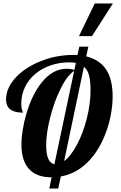

<svg xmlns="http://www.w3.org/2000/svg" viewBox="-20 -1020 698 1111"><path d="M528.3 -1000H633.3L512.2 -811H437ZM278.8 5.9H276.9Q195.8 5.9 152.3 -37.6Q104 -85.9 104 -183.1Q104 -221.7 111.6 -269.3Q119.1 -316.9 133.3 -364.3Q166.5 -474.6 220.7 -542Q284.7 -622.1 365.2 -622.1Q392.1 -622.1 410.2 -615.2L418.9 -655.8Q403.3 -659.2 380.9 -659.2Q325.2 -659.2 274.9 -642.3Q224.6 -625.5 186.5 -594.2Q147 -562 125 -517.1Q103 -472.2 103 -418Q103 -396 107.9 -382.3L111.3 -374Q112.8 -370.6 112.8 -368.2Q64.9 -368.2 40 -386.5Q15.1 -404.8 15.1 -445.8Q15.1 -478.5 29.5 -510.3Q43.9 -542 70.8 -571.3Q96.7 -599.6 133.1 -623.5Q169.4 -647.5 212.9 -665Q304.2 -702.1 403.8 -702.1H416Q419.4 -702.1 428.2 -701.2L439 -750H491.2L479 -693.8Q559.6 -674.3 597.7 -611.8Q631.8 -555.7 631.8 -461.9Q631.8 -418.9 624 -371.3Q616.2 -323.7 601.1 -276.9Q565.9 -169.4 503.9 -99.1Q430.7 -16.1 332 1L316.9 70.8H265.1ZM426.3 -184.6Q460.4 -249 481.9 -332.5Q503.9 -418.9 503.9 -495.1Q503.9 -549.3 495.8 -581.8Q487.8 -614.3 465.8 -633.8L351.1 -87.9Q389.6 -115.7 426.3 -184.6ZM409.2 -609.9Q367.2 -582 329.6 -504.4Q293.5 -431.6 270.5 -340.8Q247.1 -248.5 247.1 -179.2Q247.1 -79.6 294.9 -69.8Z"/></svg>

Font: Pattaya
Style: Regular
Weight: 400
Designer: Pablo Impallari / Thai characters Designed by Thanarat Vachiruckul and Suppakit Chalermlarp
Foundry: Pablo Impallari
Version: Version 2.001